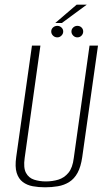

<svg xmlns="http://www.w3.org/2000/svg" viewBox="-20 -785 457 817"><path d="M172 12Q144 12 119.5 7.5Q95 3 77 -10.5Q59 -24 51 -49.5Q43 -75 49 -117L116 -591H152L85 -113Q79 -71 90.5 -49.5Q102 -28 125 -20.5Q148 -13 175 -13Q203 -13 228 -20.5Q253 -28 271 -49.5Q289 -71 294 -113L361 -591H397L330 -117Q324 -75 310 -49.5Q296 -24 274.5 -10.5Q253 3 226.5 7.5Q200 12 172 12ZM224 -626Q213 -626 205.5 -633.5Q198 -641 198 -651Q198 -661 205.5 -668Q213 -675 224 -675Q234 -675 241.5 -668Q249 -661 249 -651Q249 -641 241.5 -633.5Q234 -626 224 -626ZM309 -626Q299 -626 291.5 -633.5Q284 -641 284 -651Q284 -661 291.5 -668Q299 -675 309 -675Q320 -675 327 -668Q334 -661 334 -651Q334 -641 327 -633.5Q320 -626 309 -626ZM215 -687 306 -765H349L243 -687Z"/></svg>

Font: Alumni Sans ExtraLight
Style: Italic
Weight: 250
Italic angle: -8°
Version: Version 1.016